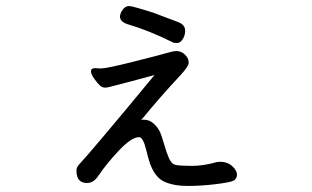

<svg xmlns="http://www.w3.org/2000/svg" viewBox="-20 -568 1040 640"><path d="M606 51.8Q559.1 51.8 528.1 37.8Q497.1 23.9 480 -22.9Q473.1 -43.9 467.8 -66.9Q457 -110.8 443.8 -110.8Q418.9 -110.8 377.9 -67.9Q336.9 -24.9 307.1 19Q292 42 270 42Q234.9 42 234.9 1Q234.9 -9.8 242.2 -18.1Q286.1 -64.9 495.1 -317.9Q480 -314 439.9 -303Q399.9 -292 375 -285.9Q350.1 -279.8 343.5 -277.8Q336.9 -275.9 330.1 -275.9Q320.8 -275.9 313 -283Q305.2 -290 294.2 -305.4Q283.2 -320.8 283.2 -330.1Q283.2 -340.8 296.9 -340.8L316.9 -339.8Q335 -339.8 424.6 -362.3Q514.2 -384.8 545.9 -394Q560.1 -397.9 566.9 -397.9Q590.8 -397.9 605 -375Q608.9 -367.2 608.9 -357.9Q608.9 -347.2 582 -317.9Q513.2 -244.1 454.1 -171.9Q450.2 -170.9 450.2 -169.9Q450.2 -168.9 460.9 -168.9Q479 -168.9 494.4 -154.1Q509.8 -139.2 516.4 -120.6Q522.9 -102.1 529.1 -80.6Q535.2 -59.1 543.5 -40Q551.8 -21 566.4 -18.1Q581.1 -15.1 620.1 -15.1Q658.2 -15.1 703.1 -27.8L713.9 -28.8Q737.8 -28.8 753.9 -14.4Q770 0 770 15.1Q769 28.8 758.1 34.4Q747.1 40 699 45.9Q650.9 51.8 606 51.8ZM570.8 -424.8Q562 -424.8 558.1 -425.8Q476.1 -466.8 403.8 -487.8Q379.9 -496.1 379.9 -513.2Q379.9 -517.1 381.3 -520.5Q382.8 -523.9 383.8 -527.8Q395 -547.9 410.2 -547.9Q420.9 -547.9 490.2 -525.9L577.1 -493.2Q597.2 -483.9 597.2 -465.8Q597.2 -450.2 589.1 -437.5Q581.1 -424.8 570.8 -424.8Z"/></svg>

Font: LXGW WenKai Mono GB Screen
Style: Regular
Weight: 400
Monospace: yes
Designer: LXGW / Fontworks Inc.
Foundry: LXGW / Fontworks Inc.
Version: Version 1.510;January 18,2025